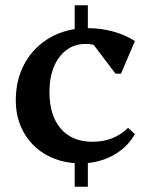

<svg xmlns="http://www.w3.org/2000/svg" viewBox="-20 -710 557 730"><path d="M287 -89Q215 -89 159 -119.5Q103 -150 71.5 -204.5Q40 -259 40 -328Q40 -409 75 -471Q110 -533 172 -568Q234 -603 314 -603Q363 -603 409 -590.5Q455 -578 493 -554L440 -430H419L310 -574H393V-505Q361 -543 305 -543Q264 -543 233 -520Q202 -497 185 -456Q168 -415 168 -360Q168 -271 211 -221Q254 -171 332 -171Q413 -171 467 -224L493 -200Q463 -148 408.5 -118.5Q354 -89 287 -89ZM264 -551V-690H314V-551ZM264 0V-119H314V0Z"/></svg>

Font: Platypi Light Medium
Style: Regular
Weight: 500
Version: Version 1.200